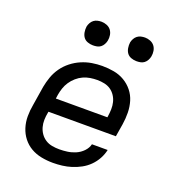

<svg xmlns="http://www.w3.org/2000/svg" viewBox="-134 -839 869 953"><g transform="rotate(20 300.0 -362.5)"><path d="M252 8Q220 8 190 2Q160 -4 135 -18.5Q110 -33 92 -56Q74 -79 65 -107.5Q56 -136 56 -167Q56 -198 62 -230L78 -330Q83 -357 92.5 -384Q102 -411 119 -435Q136 -459 159.5 -477.5Q183 -496 210 -507.5Q237 -519 264.5 -523.5Q292 -528 319 -528Q351 -528 381 -522.5Q411 -517 436.5 -502Q462 -487 480.5 -464Q499 -441 507.5 -412.5Q516 -384 516.5 -353Q517 -322 512 -290L501 -223H145L144 -218Q140 -198 139.5 -178.5Q139 -159 144 -141Q149 -123 159.5 -108Q170 -93 185.5 -83Q201 -73 220 -69.5Q239 -66 259 -66Q280 -66 301.5 -69Q323 -72 344 -81Q365 -90 381.5 -107Q398 -124 403 -145H486Q481 -121 468.5 -98Q456 -75 437.5 -56.5Q419 -38 396 -25.5Q373 -13 349 -5.5Q325 2 300.5 5Q276 8 252 8ZM157 -297H429L430 -302Q433 -322 433.5 -341Q434 -360 429.5 -378Q425 -396 415 -411Q405 -426 390.5 -436Q376 -446 357.5 -450Q339 -454 319 -454Q301 -454 282 -451Q263 -448 245.5 -440Q228 -432 212.5 -418.5Q197 -405 186 -388.5Q175 -372 169 -354Q163 -336 160 -318ZM469 -608Q455 -608 441 -613Q427 -618 419 -629Q411 -640 408.5 -655Q406 -670 408 -685Q410 -695 415.5 -705Q421 -715 429.5 -721.5Q438 -728 448.5 -730.5Q459 -733 470 -733Q484 -733 498 -727.5Q512 -722 520.5 -711Q529 -700 531.5 -685Q534 -670 531 -655Q529 -645 523.5 -635Q518 -625 509.5 -618.5Q501 -612 490.5 -610Q480 -608 469 -608ZM239 -608Q225 -608 211 -613Q197 -618 189 -629Q181 -640 178.5 -655Q176 -670 178 -685Q180 -695 185.5 -705Q191 -715 199.5 -721.5Q208 -728 218.5 -730.5Q229 -733 240 -733Q254 -733 268 -727.5Q282 -722 290.5 -711Q299 -700 301.5 -685Q304 -670 301 -655Q299 -645 293.5 -635Q288 -625 279.5 -618.5Q271 -612 260.5 -610Q250 -608 239 -608Z"/></g></svg>

Font: Iosevka Extended Oblique
Style: Regular
Weight: 400
Width: 7
Italic angle: -9°
Monospace: yes
Designer: Belleve Invis
Foundry: Belleve Invis
Version: Version 32.0.1; ttfautohint (v1.8.4)